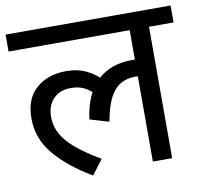

<svg xmlns="http://www.w3.org/2000/svg" viewBox="-73 -700 838 793"><g transform="rotate(-10 346.0 -304.0)"><path d="M0 -551V-622H692V-551H589V0H508V-379L552 -347Q536 -354 522 -356Q508 -358 496 -358Q462 -358 435 -342.5Q408 -327 389.5 -291Q371 -255 360 -193L280 -217Q294 -322 349.5 -375Q405 -428 496 -428Q516 -428 533 -425Q550 -422 562 -418L565 -396L508 -415V-551ZM332 -304Q315 -328 289 -343Q263 -358 227 -358Q180 -358 153 -329.5Q126 -301 126 -254Q126 -197 168 -149Q210 -101 302 -48L255 14Q157 -44 101 -110.5Q45 -177 45 -262Q45 -345 94 -387.5Q143 -430 219 -430Q269 -430 306 -411.5Q343 -393 370 -363Z"/></g></svg>

Font: uhindi05
Style: Book
Weight: 400
Designer: Jelle Bosma - Monotype Design Team
Foundry: Monotype Imaging Inc.
Version: Version 2.003